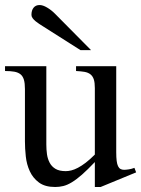

<svg xmlns="http://www.w3.org/2000/svg" viewBox="-20 -728 561 763"><path d="M341.8 -528.8 198.2 -673.8Q184.1 -688 167.2 -698Q150.4 -708 137.2 -708Q122.1 -708 113.5 -697.5Q105 -687 105 -668.9Q105 -662.1 109.6 -655.8Q114.3 -649.4 121.1 -643.8Q127.9 -638.2 135.7 -633.1Q143.6 -627.9 149.9 -624L299.8 -528.8ZM521 -43 514.2 -61Q502.9 -56.6 491.7 -54.9Q480.5 -53.2 473.1 -53.2Q464.8 -53.2 459 -56.4Q453.1 -59.6 449.2 -67.4Q445.3 -75.2 443.6 -88.9Q441.9 -102.5 441.9 -123V-464.8H282.2V-445.8Q301.8 -444.8 315.9 -442.4Q330.1 -439.9 339.4 -432.6Q348.6 -425.3 352.8 -412.4Q356.9 -399.4 356.9 -377.9V-113.8Q337.4 -94.2 320.8 -81.5Q304.2 -68.8 289.8 -61.3Q275.4 -53.7 263.4 -50.8Q251.5 -47.9 241.2 -47.9Q215.8 -47.9 200.7 -56.9Q185.5 -65.9 177.5 -81.1Q169.4 -96.2 166.7 -115Q164.1 -133.8 164.1 -153.8V-464.8H0V-445.8Q22 -445.8 36.9 -443.1Q51.8 -440.4 61.3 -432.9Q70.8 -425.3 75 -411.1Q79.1 -397 79.1 -374V-166Q79.1 -138.2 82.5 -106.4Q85.9 -74.7 98.4 -47.6Q110.8 -20.5 134.8 -2.7Q158.7 15.1 199.2 15.1Q215.8 15.1 231.7 11.2Q247.6 7.3 265.6 -3.7Q283.7 -14.6 305.7 -33.9Q327.6 -53.2 356.9 -84V15.1H379.9Z"/></svg>

Font: Galatia SIL
Style: Regular
Weight: 400
Designer: Development by SIL's NRSI team
Version: Version 2.1